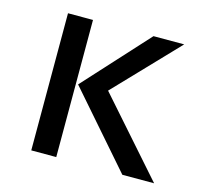

<svg xmlns="http://www.w3.org/2000/svg" viewBox="-84 -636 783 731"><g transform="rotate(15 307.5 -270.5)"><path d="M555.9 -540.5 321.5 -295.4 582.1 0H456.9L205.1 -288.7L434.9 -540.5ZM196.4 -540.5V0H97.9V-540.5Z"/></g></svg>

Font: Fira Code Retina
Style: Regular
Weight: 450
Monospace: yes
Designer: Carrois Corporate, Edenspiekermann AG, Nikita Prokopov
Foundry: Carrois Corporate, Edenspiekermann AG, Nikita Prokopov
Version: Version 6.002